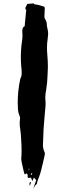

<svg xmlns="http://www.w3.org/2000/svg" viewBox="-20 -942 394 1147"><path d="M178.7 185.5 196.3 133.8Q190.9 128.4 186.5 123L182.1 118.7L173.3 140.1L170.4 132.3L165 119.1L148.4 121.1Q145 118.7 145 112.3V106Q145 103 144.3 99.6Q143.6 96.2 136.7 94.2L128.9 100.1Q126 97.2 125.5 95.7L120.6 76.7Q106.9 20 106.9 5.9Q106.9 -5.4 108.4 -15.6L108.9 -43Q108.9 -79.6 106 -116.2L104.5 -139.2Q103.5 -154.3 101.1 -168.9Q97.7 -187 97.7 -204.6Q97.7 -218.3 99.6 -231.9Q100.1 -234.4 100.1 -237.3Q100.1 -244.6 95.7 -252.4Q88.4 -269.5 87.4 -288.1Q85.9 -308.6 85.9 -329.1Q85.9 -397.9 100.1 -465.8L101.1 -470.7Q109.4 -487.3 109.4 -497.6V-510.7Q109.4 -533.7 106.9 -543.9Q104.5 -572.8 104.5 -601.6Q104.5 -651.4 112.3 -701.2Q114.3 -716.3 114.3 -731Q114.3 -741.2 113.3 -751V-758.3Q113.3 -780.8 127.4 -785.2L129.4 -808.6L135.7 -872.6L136.7 -879.4Q136.7 -881.3 136.2 -882.3Q131.3 -887.7 131.3 -892.6Q131.3 -898.4 137.7 -906.7Q140.1 -911.6 141.6 -916L143.1 -918.5Q175.8 -921.4 176.8 -921.4Q177.7 -921.4 179.2 -921.9Q180.2 -921.9 180.7 -921.4Q184.1 -916.5 188.7 -915.5Q193.4 -914.6 199.2 -914.3Q205.1 -914.1 219.2 -909.7Q228 -906.2 237.8 -904.3Q247.6 -902.3 247.6 -893.1L247.1 -885.7Q247.1 -867.2 245.6 -849.1L245.1 -843.8Q245.1 -835.4 249.5 -828.1Q259.8 -813 259.8 -794.4V-793Q259.8 -786.6 261.7 -779.8L265.1 -763.2Q267.6 -750.5 267.6 -738.3Q266.6 -723.1 264.6 -708.5Q260.7 -683.6 260.7 -656.2Q260.7 -635.7 262.7 -614.7Q266.1 -576.7 266.1 -541.5Q266.1 -528.3 264.2 -496.6Q263.2 -450.7 255.9 -405.8Q250.5 -381.3 250.5 -356.4Q250.5 -344.2 252 -331.5Q252.4 -325.7 252.4 -319.3Q252.4 -311.5 251.5 -303.2Q250.5 -297.9 250.5 -293Q248.5 -268.6 246.1 -244.6Q238.3 -156.7 238.3 -121.1L237.3 -91.3Q236.3 -84 236.3 -77.1Q236.3 -55.7 245.1 -35.6Q248 -29.3 248 -22.5Q248 -17.1 234.4 40L231 52.7Q222.7 94.2 206.1 133.3Q204.1 138.7 202.9 144Q201.7 149.4 200.7 152.3Q200.7 157.2 198.2 158.7Q189 165 185.1 174.8Q182.6 180.7 178.7 185.5ZM168 103.5 173.3 90.8Q166 94.2 165.3 96.2Q164.6 98.1 164.1 102.1ZM153.8 74.2 154.8 65.9 152.3 65.4 150.9 73.7ZM158.2 168.9Q156.2 162.1 155.8 156.2Q155.8 150.4 160.6 145.5L165.5 147Z"/></svg>

Font: Pinzelan
Style: Regular
Weight: 400
Designer: GGBot
Version: 1.01